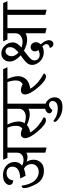

<svg xmlns="http://www.w3.org/2000/svg" viewBox="953 -1670 969 2916"><g transform="rotate(-90 1438.0 -212.5)"><path d="M86.4 -554.7Q86.4 -590.3 124.8 -621.1Q163.1 -651.9 234.9 -651.9Q323.2 -651.9 379.4 -601.3Q435.5 -550.8 435.5 -473.6Q435.5 -439.9 422.9 -413.1Q410.2 -386.2 380.9 -361.3Q402.8 -350.1 425.3 -345Q447.8 -339.8 467.3 -339.8Q514.2 -339.8 545.7 -366.5Q577.1 -393.1 577.1 -442.9V-584.5H497.6L470.2 -645L473.1 -649.4H756.8L784.2 -588.9L781.2 -584.5H655.3V5.9L650.9 9.3L577.1 -9.3V-295.4Q559.1 -287.1 543 -283.4Q526.9 -279.8 510.3 -279.8Q493.7 -279.8 475.3 -283.2Q457 -286.6 439 -293Q454.1 -268.1 461.9 -241.5Q469.7 -214.8 469.7 -187Q469.7 -119.6 425 -75Q380.4 -30.3 303.2 -30.3Q166 -30.3 102.5 -145.3Q39.1 -260.3 39.1 -324.2Q39.1 -350.1 48.6 -358.9Q58.1 -367.7 75.2 -369.1Q94.7 -233.9 152.1 -171.6Q209.5 -109.4 282.2 -109.4Q337.4 -109.4 370.6 -140.1Q403.8 -170.9 403.8 -218.8Q403.8 -255.9 383.8 -287.6Q363.8 -319.3 331.5 -333.5Q310.1 -324.7 283.4 -318.4Q256.8 -312 226.1 -308.6L186.5 -385.3L189.5 -390.1Q280.8 -395 322.5 -425.5Q364.3 -456.1 364.3 -507.3Q364.3 -551.8 337.2 -574.7Q310.1 -597.7 267.1 -597.7Q216.3 -597.7 187 -568.6Q157.7 -539.6 157.7 -496.6Q125.5 -496.6 106 -512.7Q86.4 -528.8 86.4 -554.7Z M1004.9 -584.5Q1025.9 -539.6 1038.1 -498.3Q1050.3 -457 1050.3 -415.5Q1050.3 -390.6 1044.4 -368.4Q1038.6 -346.2 1023.4 -322.3Q1049.3 -314 1075 -309.8Q1100.6 -305.7 1120.1 -305.7Q1173.8 -305.7 1208.3 -333.7Q1242.7 -361.8 1243.2 -405.3V-584.5ZM1321.3 -584.5V5.9L1316.9 9.3L1243.2 -9.3V-264.6Q1221.2 -253.9 1200.9 -249.8Q1180.7 -245.6 1160.6 -245.6Q1122.6 -245.6 1079.1 -257.8Q1035.6 -270 996.1 -288.6Q976.6 -271 949.5 -258.1Q922.4 -245.1 883.3 -236.3Q928.7 -166.5 985.8 -118.4Q1043 -70.3 1116.7 -32.2Q1113.3 -17.1 1099.6 -8.1Q1085.9 1 1070.8 1Q1005.9 1 901.4 -122.3Q796.9 -245.6 796.9 -318.8Q796.9 -344.2 813.7 -362.3Q830.6 -380.4 862.8 -380.4Q878.9 -380.4 899.7 -375Q920.4 -369.6 942.9 -357.9Q964.8 -374 974.9 -397.7Q984.9 -421.4 984.9 -455.1Q984.9 -483.9 977.8 -517.3Q970.7 -550.8 956.1 -584.5H758.8L731.4 -645L734.4 -649.4H1422.9L1450.2 -588.9L1447.3 -584.5Z M1174.3 50.8Q1174.3 25.9 1203.1 5.6Q1231.9 -14.6 1272.5 -14.6Q1331.5 -14.6 1374.5 29.8Q1417.5 74.2 1417.5 134.8Q1417.5 187.5 1380.4 219.5Q1343.3 251.5 1272.9 251.5Q1178.7 251.5 1111.1 205.8Q1043.5 160.2 1043.5 136.2Q1043.5 129.9 1048.6 123.3Q1053.7 116.7 1064 114.3Q1097.7 146 1147.2 163.1Q1196.8 180.2 1246.1 180.2Q1307.1 180.2 1334.5 157Q1361.8 133.8 1361.8 102.5Q1361.8 77.1 1346.2 62.3Q1330.6 47.4 1305.7 47.4Q1285.2 47.4 1266.1 58.8Q1247.1 70.3 1226.1 96.7Q1199.7 94.7 1187 80.6Q1174.3 66.4 1174.3 50.8Z M1870.1 -584.5H1696.8Q1714.8 -543 1726.8 -501.2Q1738.8 -459.5 1738.8 -420.9Q1738.8 -359.9 1698 -308.1Q1657.2 -256.3 1547.4 -236.3Q1594.2 -165 1650.6 -117.7Q1707 -70.3 1780.8 -32.2Q1777.3 -17.1 1763.7 -8.1Q1750 1 1734.9 1Q1669.9 1 1565.4 -122.3Q1460.9 -245.6 1460.9 -318.8Q1460.9 -344.2 1477.8 -362.3Q1494.6 -380.4 1526.9 -380.4Q1544.9 -380.4 1568.4 -373.8Q1591.8 -367.2 1616.7 -353Q1646.5 -369.1 1659.9 -394.5Q1673.3 -419.9 1673.3 -458Q1673.3 -483.9 1667.2 -517.3Q1661.1 -550.8 1648.4 -584.5H1422.9L1395.5 -645L1398.4 -649.4H1845.7L1873 -588.9Z M2041.5 -521.5Q2041.5 -492.7 2056.9 -465.8Q2072.3 -439 2098.1 -416Q2128.9 -441.4 2154.1 -473.9Q2179.2 -506.3 2179.2 -545.9Q2179.2 -581.1 2159.9 -597.7Q2140.6 -614.3 2118.2 -614.3Q2085.9 -614.3 2063.7 -585.7Q2041.5 -557.1 2041.5 -521.5ZM2468.3 -584.5V5.9L2463.9 9.3L2390.1 -9.3V-309.1Q2365.7 -295.9 2341.6 -290.5Q2317.4 -285.2 2293.9 -285.2Q2252.4 -285.2 2208.7 -298.6Q2165 -312 2126.5 -333.5Q2114.3 -324.2 2093.3 -307.9Q2072.3 -291.5 2053.2 -277.3Q2016.1 -249.5 1997.1 -225.8Q1978 -202.1 1978 -172.9Q1978 -139.2 2001.5 -117.2Q2024.9 -95.2 2063.5 -95.2Q2083 -95.2 2102.1 -100.8Q2121.1 -106.4 2135.7 -115.2Q2126 -127.4 2120.6 -139.4Q2115.2 -151.4 2115.2 -166Q2115.2 -192.9 2133.3 -212.4Q2151.4 -231.9 2180.7 -231.9Q2214.4 -231.9 2234.6 -207.5Q2254.9 -183.1 2254.9 -153.3Q2254.9 -132.8 2245.8 -113.5Q2236.8 -94.2 2221.7 -79.1Q2261.7 -34.2 2273.7 -4.4Q2285.6 25.4 2285.6 44.4Q2285.6 73.7 2269 93.5Q2252.4 113.3 2226.1 113.3Q2203.1 113.3 2188 98.1Q2172.9 83 2167 59.6Q2193.4 53.2 2209.2 42Q2225.1 30.8 2225.1 5.9Q2225.1 -5.9 2219 -18.3Q2212.9 -30.8 2190.9 -54.7Q2172.4 -43.9 2149.2 -38.3Q2126 -32.7 2102.1 -32.7Q2019.5 -32.7 1964.6 -89.1Q1909.7 -145.5 1909.7 -209.5Q1909.7 -248 1931.9 -278.6Q1954.1 -309.1 1997.6 -342.3Q2014.2 -355 2026.1 -363Q2038.1 -371.1 2054.7 -383.3Q2014.2 -418 1987.5 -462.4Q1960.9 -506.8 1960.9 -552.7Q1960.9 -606.4 1996.3 -641.8Q2031.7 -677.2 2085 -677.2Q2153.3 -677.2 2202.4 -623.3Q2251.5 -569.3 2251.5 -504.4Q2251.5 -468.8 2233.2 -438.5Q2214.8 -408.2 2173.3 -371.1Q2192.9 -363.8 2215.6 -359.1Q2238.3 -354.5 2259.3 -354.5Q2308.1 -354.5 2349.1 -382.3Q2390.1 -410.2 2390.1 -468.3V-584.5H2295.9L2268.6 -645L2271.5 -649.4H2569.3L2596.7 -588.9L2593.8 -584.5Z M2743.7 9.3 2669.9 -9.3V-584.5H2569.3L2542 -645L2544.9 -649.4H2849.1L2876.5 -588.9L2873.5 -584.5H2748V5.9Z"/></g></svg>

Font: Sitara
Style: Regular
Weight: 400
Designer: Neelakash Kshetrimayum
Foundry: Neelakash Kshetrimayum
Version: Version 1.000;PS Version 1.000;PS 1.0;hotconv 1.;hotconv 1.0